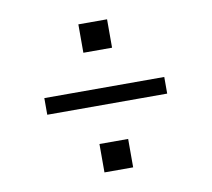

<svg xmlns="http://www.w3.org/2000/svg" viewBox="-63 -669 727 659"><g transform="rotate(-10 300.0 -340.0)"><path d="M350 -499H250V-598H350ZM509 -311H91V-369H509ZM250 -82V-181H350V-82Z"/></g></svg>

Font: Iosevka SS04 Light Extended
Style: Regular
Weight: 300
Width: 7
Monospace: yes
Designer: Belleve Invis
Foundry: Belleve Invis
Version: Version 19.0.0; ttfautohint (v1.8.4)